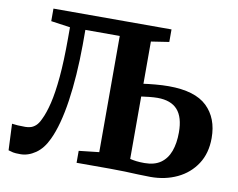

<svg xmlns="http://www.w3.org/2000/svg" viewBox="-80 -850 1196 965"><g transform="rotate(10 517.5 -368.0)"><path d="M81 6.5Q53 6.5 42.8 4Q32.5 1.5 19 -2.5L13 -137Q30 -135 42.5 -134Q55 -133 81 -133Q94 -133 107.2 -136.5Q120.5 -140 133.5 -151.2Q146.5 -162.5 157.5 -186.5Q174.5 -220.5 187.5 -274.5Q200.5 -328.5 208 -410.5Q215.5 -492.5 215.5 -610.5V-665L117.5 -679V-743H720V-679L628.5 -665V-449.5Q652 -453 688 -456.2Q724 -459.5 756.5 -459.5Q890.5 -459.5 952 -400.5Q1013.5 -341.5 1013.5 -240Q1013.5 -162.5 977.5 -107.5Q941.5 -52.5 880.5 -23.5Q819.5 5.5 744.5 5.5Q715 5.5 681.8 4Q648.5 2.5 612.2 1.2Q576 0 537.5 0H366.5V-61L469.5 -72.5V-665.5H294V-588Q293.5 -509 288.5 -436.8Q283.5 -364.5 274.2 -301.5Q265 -238.5 251 -186.5Q237 -134.5 219 -97Q195 -45 157.5 -19.2Q120 6.5 81 6.5ZM702.5 -58Q753 -58 784.8 -80.2Q816.5 -102.5 831.5 -143.2Q846.5 -184 846.5 -239.5Q846.5 -317 813 -354.5Q779.5 -392 711 -392Q694 -392 669 -389.5Q644 -387 628.5 -384.5V-66Q642.5 -62.5 660.5 -60.2Q678.5 -58 702.5 -58Z"/></g></svg>

Font: Merriweather 24pt ExtraBold
Style: Regular
Weight: 800
Version: Version 2.100